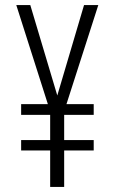

<svg xmlns="http://www.w3.org/2000/svg" viewBox="-20 -734 452 754"><path d="M205 -359 99 -714H44L168 -325H63V-283H177V-184H63V-143H177V0H232V-143H348V-184H232V-283H348V-325H241L366 -714H310Z"/></svg>

Font: Noto Sans Devanagari UI ExtraCondensed Light
Style: Regular
Weight: 300
Width: 2
Designer: Jelle Bosma - Monotype Design Team
Foundry: Monotype Imaging Inc.
Version: Version 2.004